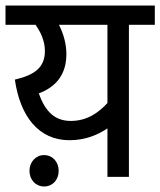

<svg xmlns="http://www.w3.org/2000/svg" viewBox="-20 -642 582 697"><path d="M542 -622H0V-552H109C126 -528 143 -495 143 -457C143 -398 107 -370 34 -353C53 -219 121 -133 232 -133C291 -133 336 -153 370 -176V0H448V-552H542ZM121 -303C187 -328 221 -375 221 -446C221 -481 211 -519 194 -552H370V-268C337 -232 295 -203 237 -203C179 -203 144 -237 121 -303ZM87 -22C87 11 110 35 140 35C171 35 193 11 193 -22C193 -54 171 -79 140 -79C110 -79 87 -54 87 -22Z"/></svg>

Font: Noto Sans SemiCondensed
Style: Italic
Weight: 400
Width: 4
Italic angle: -12°
Designer: Monotype Design Team
Foundry: Monotype Imaging Inc.
Version: Version 2.013